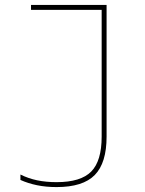

<svg xmlns="http://www.w3.org/2000/svg" viewBox="-20 -750 590 780"><path d="M210 10Q167 10 130.5 2.5Q94 -5 63 -19V-41Q95 -25 131 -17.5Q167 -10 210 -10Q308 -10 350.5 -53Q393 -96 393 -195V-710H106V-730H413V-195Q413 -88 365 -39Q317 10 210 10Z"/></svg>

Font: M PLUS Code Latin SemiExpanded Thin
Style: Regular
Weight: 250
Width: 6
Designer: Coji Morishita
Foundry: UNDERFOREST DESIGN
Version: Version 1.002; ttfautohint (v1.8.3)